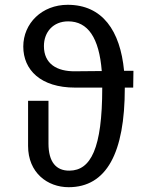

<svg xmlns="http://www.w3.org/2000/svg" viewBox="-20 -769 640 800"><path d="M536 -474H497C481 -641 407 -749 262 -749C155 -749 77 -672 77 -575C77 -478 149 -404 293 -404H406V-402C406 -150 358 -59 270 -58C214 -57 182 -94 182 -171V-349H97V-161C97 -49 178 11 266 11C424 11 500 -132 500 -402V-404H535ZM293 -472C217 -471 163 -503 163 -577C163 -636 202 -680 264 -680C346 -680 393 -612 404 -473Z"/></svg>

Font: FiraMono Nerd Font
Style: Regular
Weight: 400
Designer: Carrois Corporate & Edenspiekermann AG
Foundry: Carrois Corporate GbR & Edenspiekermann AG
Version: Version 003.206;Nerd Fonts 3.3.0